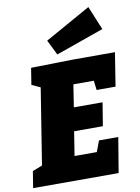

<svg xmlns="http://www.w3.org/2000/svg" viewBox="-117 -1070 829 1139"><g transform="rotate(-10 297.0 -500.5)"><path d="M460 -508 453 -565H330L309 -430H482L459 -290H286L263 -145H397L422 -211H538L503 0H-12L4 -100L63 -123L136 -581L84 -605L100 -705L350 -710H606L574 -508ZM556 -858 267 -756 222 -847 497 -1001Z"/></g></svg>

Font: Bitter Pro Black
Style: Italic
Weight: 900
Italic angle: -9°
Designer: Sol Matas, and Bitter project Authors
Foundry: Sol Matas
Version: Version 1.010